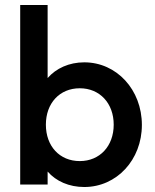

<svg xmlns="http://www.w3.org/2000/svg" viewBox="-20 -740 620 770"><path d="M318 10C448 10 549 -99 549 -239C549 -380 448 -490 318 -490C257 -490 205 -466 171 -427V-720H61V0H171V-52C205 -13 257 10 318 10ZM164 -240C164 -326 219 -386 300 -386C380 -386 436 -326 436 -240C436 -154 380 -94 300 -94C219 -94 164 -154 164 -240Z"/></svg>

Font: MV Cash Medium
Style: Regular
Weight: 500
Designer: Rodrigo Fuenzalida
Foundry: fragTYPE
Version: Version 1.100;Glyphs 3.1.2 (3151)